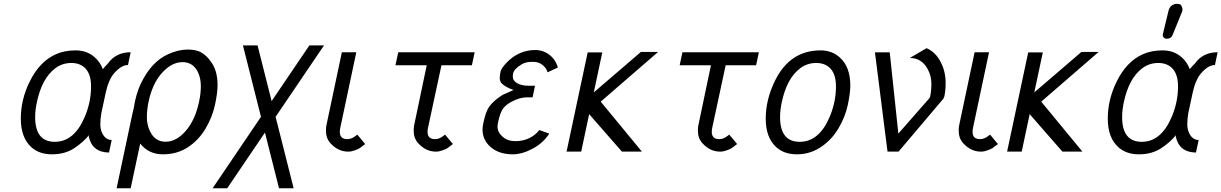

<svg xmlns="http://www.w3.org/2000/svg" viewBox="-20 -800 6444 1013"><path d="M165.5 -182.1Q165.5 -51.8 269 -51.8Q370.6 -51.8 426.3 -181.2Q460.4 -260.7 460.4 -343.8Q460.4 -405.8 432.6 -436.8Q404.8 -467.8 356.4 -467.8Q308.1 -467.8 270.5 -439Q201.2 -385.7 174.8 -262.2Q165.5 -220.2 165.5 -182.1ZM555.2 4.9Q465.3 3.4 448.2 -81.1L449.7 -87.4Q419.9 -49.8 371.1 -17.8Q322.3 14.2 254.6 14.2Q187 14.2 145.5 -23.4Q89.8 -73.7 89.8 -174.3Q89.8 -274.9 136.7 -369.6Q188.5 -475.1 274.4 -513.7Q319.8 -534.2 379.4 -534.2Q439 -534.2 480 -497.6Q508.3 -472.7 522.5 -435.1Q529.8 -444.8 549.3 -464.8Q591.8 -524.4 669.4 -524.4L655.3 -457Q618.2 -457 578.6 -409.2Q552.7 -377.4 538.6 -314.5L514.6 -203.1Q509.3 -170.9 509.3 -144Q509.3 -117.2 520 -95.7Q537.6 -61.5 569.3 -61.5Z M1030.3 -263.7Q1039.6 -305.7 1039.6 -345.7Q1039.6 -385.7 1025.4 -417Q1000 -472.2 942.9 -472.2Q885.7 -472.2 834.7 -415.3Q783.7 -358.4 763.7 -262.7Q754.9 -220.7 754.9 -181.4Q754.9 -142.1 770.5 -109.4Q796.9 -52.2 853.5 -52.2Q910.2 -52.2 960 -109.4Q1009.8 -166.5 1030.3 -263.7ZM719.7 -42.5 669.4 193.4H595.2L674.8 -182.1L686 -231.9Q697.3 -306.2 725.1 -363.3Q780.3 -475.1 866.2 -513.7Q920.9 -538.6 970.5 -538.6Q1020 -538.6 1047.4 -519.8Q1074.7 -501 1087.4 -481.4Q1127.9 -433.6 1127.9 -350.6Q1127.9 -309.6 1114 -245.6Q1100.1 -181.6 1064.2 -121.1Q1028.3 -60.5 971.7 -23.4Q914.6 14.2 839.4 14.2Q764.2 14.2 719.7 -42.5Z M1178.7 193.4H1101.6L1356.9 -183.6L1261.7 -560.5H1338.9L1413.1 -266.6L1612.3 -560.5H1689.5L1434.1 -183.6L1529.3 193.4H1452.1L1377.9 -100.6Z M1783.7 -524.4H1859.9L1775.4 -126Q1772.9 -115.7 1772.9 -104Q1772.9 -65.9 1812.5 -65.9L1825.7 -67.4L1837.4 -71.3L1847.7 -77.1L1856.4 -83L1865.2 -89.8L1906.7 -40Q1883.3 -22 1877.4 -18.1Q1871.6 -14.2 1852.8 -7.1Q1834 0 1817.4 0Q1763.2 0 1723.1 -44.9Q1699.7 -70.8 1699.7 -110.8Q1699.7 -128.9 1702.6 -141.1Z M2081.1 -524.4H2484.4L2469.7 -455.6H2309.1L2238.3 -126Q2235.8 -115.7 2235.8 -104Q2235.8 -65.9 2275.4 -65.9L2288.6 -67.4L2300.3 -71.3L2310.5 -77.1L2319.3 -83L2328.1 -89.8L2369.6 -40Q2346.2 -22 2340.3 -18.1Q2334.5 -14.2 2315.7 -7.1Q2296.9 0 2280.3 0Q2226.1 0 2186 -44.9Q2162.6 -70.8 2162.6 -110.8Q2162.6 -128.9 2165.5 -141.1L2231.4 -455.6H2066.4Z M2877.9 -95.2Q2846.2 -45.4 2790.3 -15.6Q2734.4 14.2 2685.5 14.2Q2605.5 14.2 2560.1 -32.2Q2525.9 -67.4 2525.9 -115.7Q2525.9 -130.9 2529.8 -149.4Q2543 -212.4 2560.8 -236.6Q2578.6 -260.7 2606.2 -281.7Q2633.8 -302.7 2644 -304.7L2689.5 -325.2Q2642.1 -341.8 2624 -363.3Q2616.7 -375 2616.7 -388.9Q2616.7 -402.8 2620.8 -421.9Q2625 -440.9 2655.3 -471.9Q2685.5 -502.9 2723.1 -519.5Q2760.7 -536.1 2803.5 -536.1Q2846.2 -536.1 2878.9 -510.7Q2911.6 -485.4 2923.3 -443.8L2869.1 -418.5Q2862.8 -440.9 2842.5 -457.3Q2822.3 -473.6 2793.9 -473.6H2785.6Q2753.9 -473.6 2732.9 -460.9Q2691.9 -436.5 2687 -412.1Q2685.5 -404.3 2685.5 -397Q2685.5 -373.5 2709.2 -360.6Q2732.9 -347.7 2767.6 -347.7H2802.7L2790 -286.6H2762.2Q2721.2 -286.6 2676.8 -262.2Q2654.8 -250.5 2637.5 -231.4Q2620.1 -212.4 2607.4 -152.8Q2605 -140.6 2605 -132.3Q2605 -102.1 2631.8 -78.6Q2658.7 -55.2 2699 -55.2Q2739.3 -55.2 2772.5 -71.3Q2805.7 -87.4 2825.2 -113.8Z M3080.6 -523.4H3157.7L3112.8 -312.5L3361.3 -525.9H3452.1L3149.4 -263.7L3366.7 0H3261.2L3088.4 -197.8L3046.4 0H2969.2Z M3580.6 -524.4H3983.9L3969.2 -455.6H3808.6L3737.8 -126Q3735.4 -115.7 3735.4 -104Q3735.4 -65.9 3774.9 -65.9L3788.1 -67.4L3799.8 -71.3L3810.1 -77.1L3818.8 -83L3827.6 -89.8L3869.1 -40Q3845.7 -22 3839.8 -18.1Q3834 -14.2 3815.2 -7.1Q3796.4 0 3779.8 0Q3725.6 0 3685.5 -44.9Q3662.1 -70.8 3662.1 -110.8Q3662.1 -128.9 3665 -141.1L3731 -455.6H3565.9Z M4309.6 -534.2Q4369.1 -534.2 4410.6 -497.1Q4466.3 -447.3 4466.3 -348.6Q4466.3 -309.6 4452.9 -246.1Q4439.5 -182.6 4403.1 -121.6Q4366.7 -60.5 4309.6 -23.2Q4252.4 14.2 4184.8 14.2Q4117.2 14.2 4075.7 -23.4Q4020 -73.7 4020 -174.3Q4020 -274.9 4069.3 -375Q4147.9 -534.2 4309.6 -534.2ZM4095.7 -182.1Q4095.7 -51.8 4199.2 -51.8Q4300.8 -51.8 4356.4 -181.2Q4390.6 -260.7 4390.6 -343.8Q4390.6 -405.8 4362.8 -436.8Q4335 -467.8 4286.6 -467.8Q4238.3 -467.8 4200.7 -439Q4131.3 -385.7 4105 -262.2Q4095.7 -220.2 4095.7 -182.1Z M4662.6 0 4596.2 -523.9H4674.3L4719.7 -95.2L4880.4 -278.3L4887.2 -288.6Q4894 -319.3 4894 -359.4Q4894 -399.4 4874.5 -435.5Q4842.8 -494.1 4780.3 -494.1L4868.7 -545.9Q4928.2 -520 4955.6 -444.3Q4967.8 -410.6 4969.2 -370.1V-360.8Q4969.2 -321.8 4961.9 -288.6H4960.4Q4960 -281.7 4956.5 -278.3L4720.7 0Z M5122.1 -524.4H5198.2L5113.8 -126Q5111.3 -115.7 5111.3 -104Q5111.3 -65.9 5150.9 -65.9L5164.1 -67.4L5175.8 -71.3L5186 -77.1L5194.8 -83L5203.6 -89.8L5245.1 -40Q5221.7 -22 5215.8 -18.1Q5210 -14.2 5191.2 -7.1Q5172.4 0 5155.8 0Q5101.6 0 5061.5 -44.9Q5038.1 -70.8 5038.1 -110.8Q5038.1 -128.9 5041 -141.1Z M5404.8 -523.4H5481.9L5437 -312.5L5685.5 -525.9H5776.4L5473.6 -263.7L5690.9 0H5585.4L5412.6 -197.8L5370.6 0H5293.5Z M5900.4 -182.1Q5900.4 -51.8 6003.9 -51.8Q6105.5 -51.8 6161.1 -181.2Q6195.3 -260.7 6195.3 -343.8Q6195.3 -405.8 6167.5 -436.8Q6139.6 -467.8 6091.3 -467.8Q6043 -467.8 6005.4 -439Q5936 -385.7 5909.7 -262.2Q5900.4 -220.2 5900.4 -182.1ZM6290 4.9Q6200.2 3.4 6183.1 -81.1L6184.6 -87.4Q6154.8 -49.8 6106 -17.8Q6057.1 14.2 5989.5 14.2Q5921.9 14.2 5880.4 -23.4Q5824.7 -73.7 5824.7 -174.3Q5824.7 -274.9 5871.6 -369.6Q5923.3 -475.1 6009.3 -513.7Q6054.7 -534.2 6114.3 -534.2Q6173.8 -534.2 6214.8 -497.6Q6243.2 -472.7 6257.3 -435.1Q6264.6 -444.8 6284.2 -464.8Q6326.7 -524.4 6404.3 -524.4L6390.1 -457Q6353 -457 6313.5 -409.2Q6287.6 -377.4 6273.4 -314.5L6249.5 -203.1Q6244.1 -170.9 6244.1 -144Q6244.1 -117.2 6254.9 -95.7Q6272.5 -61.5 6304.2 -61.5ZM6117.7 -604.5Q6114.7 -611.3 6114.7 -614Q6114.7 -616.7 6115.7 -621.6L6146 -746.6Q6152.8 -766.6 6165.8 -773.2Q6178.7 -779.8 6185.1 -779.8Q6191.4 -779.8 6199.7 -778.8Q6209.5 -777.8 6214.1 -767.6Q6218.8 -757.3 6218.8 -752Q6218.8 -746.6 6218.3 -745.1Q6217.8 -741.2 6216.8 -738.8L6167 -616.2Q6159.2 -595.7 6136.2 -595.7H6133.3Q6123 -597.2 6117.7 -604.5Z"/></svg>

Font: Tuffy
Style: Italic
Weight: 400
Italic angle: -12°
Designer: Thatcher Ulrich, Karoly Barta and Michael Everson
Version: Version 001.271